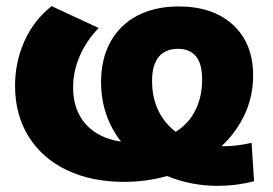

<svg xmlns="http://www.w3.org/2000/svg" viewBox="-20 -579 888 625"><path d="M689 26Q602 26 524 -6Q456 13 384 13Q278 13 198 -25Q118 -63 73.5 -134Q29 -205 29 -300Q29 -377 59.5 -445Q90 -513 148 -559L301 -488Q261 -446 239.5 -396.5Q218 -347 218 -294Q218 -221 259 -175Q300 -129 374 -118Q309 -202 309 -312Q309 -387 339.5 -442.5Q370 -498 427 -528Q484 -558 562 -558Q673 -558 738.5 -498Q804 -438 804 -333Q804 -266 777 -207.5Q750 -149 701 -103Q746 -102 799 -114L807 11Q749 26 689 26ZM475 -316Q475 -262 495 -220Q515 -178 552 -150Q594 -176 616 -220Q638 -264 638 -321Q638 -420 559 -420Q518 -420 496.5 -393.5Q475 -367 475 -316Z"/></svg>

Font: Montserrat Alternates ExtraBold
Style: Regular
Weight: 800
Designer: Julieta Ulanovsky
Foundry: Julieta Ulanovsky
Version: Version 7.200